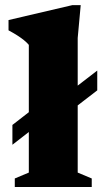

<svg xmlns="http://www.w3.org/2000/svg" viewBox="-20 -746 426 766"><path d="M157 -267.5 29.5 -168.5V-247.5L157 -346.5L229 -357.5L368 -464.5V-385.5L229 -278.5ZM290 -57.5 346 -34V0H39V-34L95 -57.5V-567Q87 -576.5 75.5 -585.8Q64 -595 48.8 -604.8Q33.5 -614.5 14 -625V-666L268.5 -725.5H302L290 -594.5Z"/></svg>

Font: Newsreader ExtraBold
Style: Regular
Weight: 800
Designer: Hugues Gentile
Foundry: Production Type
Version: Version 1.003